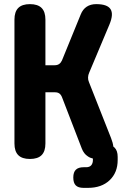

<svg xmlns="http://www.w3.org/2000/svg" viewBox="-20 -760 640 930"><path d="M125 10Q87 10 68.5 -8.5Q50 -27 50 -65V-665Q50 -703 68.5 -721.5Q87 -740 125 -740Q163 -740 181.5 -721.5Q200 -703 200 -665V-444H245Q258 -444 266.5 -450Q275 -456 280 -467L371 -690Q381 -715 400 -727.5Q419 -740 446 -740Q500 -740 515.5 -715.5Q531 -691 510 -641L412 -408Q407 -397 406.5 -385Q406 -373 411 -362L518 -91Q527 -68 529 -50Q532 -48 535 -45Q550 -30 550 0V15Q550 76 511 113Q472 150 406 150H385Q359 150 347 138Q335 126 335 100Q335 74 347.5 62Q360 50 385 50H397Q414 50 422 40.5Q430 31 430 15V8Q416 5 405 -3Q386 -15 376 -41L280 -290Q275 -302 267 -307.5Q259 -313 246 -313H200V-65Q200 -27 181.5 -8.5Q163 10 125 10Z"/></svg>

Font: Maple Mono NL ExtraBold
Style: Regular
Weight: 800
Monospace: yes
Designer: subframe7536
Version: Version 7.000